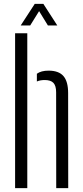

<svg xmlns="http://www.w3.org/2000/svg" viewBox="-20 -972 428 992"><path d="M58 0V-800H121V0ZM270.5 0 270 -495Q270 -529 256 -543.8Q242 -558.5 211 -558.5Q187.5 -558.5 170.5 -551V-591Q181.5 -599 196.5 -603Q211.5 -607 231 -607Q283.5 -607 307.8 -579Q332 -551 332 -491L332.5 0ZM87 -840.5 159.5 -952H204L276 -840.5H227.5L182 -914.5L136 -840.5Z"/></svg>

Font: Big Shoulders Stencil Text Thin Light
Style: Regular
Weight: 300
Version: Version 2.001